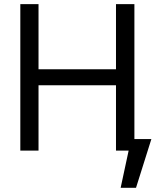

<svg xmlns="http://www.w3.org/2000/svg" viewBox="-20 -727 784 927"><path d="M78.1 -707H166V-392.6H540V-707H628.9V-55.7H710.9L636.7 179.7H562.5L601.1 0H540V-315.4H166V0H78.1Z"/></svg>

Font: Pretendard Std
Style: Regular
Weight: 400
Designer: Base glyphs from Inter by Rasmus Andersson; Hangeul glyphs from Noto Sans CJK(Source Han Sans) by Jang Soo-young and Kan
Foundry: Kil Hyung-jin
Version: Version 1.309